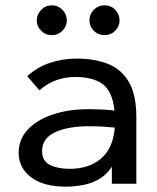

<svg xmlns="http://www.w3.org/2000/svg" viewBox="-20 -690 590 721"><path d="M228 11Q143 11 96.5 -24.5Q50 -60 50 -116Q50 -166 83.5 -202.5Q117 -239 176.5 -259.5Q236 -280 312 -280Q333 -280 358 -279Q383 -278 410 -275Q402 -348 365 -374.5Q328 -401 263 -401Q226 -401 192 -389Q158 -377 128 -351L82 -404Q120 -438 167.5 -454Q215 -470 268 -470Q334 -470 384.5 -450.5Q435 -431 463.5 -383Q492 -335 492 -250V0H400V-64Q380 -33 351.5 -17Q323 -1 290.5 5Q258 11 228 11ZM138 -123Q138 -85 168 -70.5Q198 -56 241 -56Q315 -56 360 -95Q405 -134 411 -211Q360 -216 317 -216Q234 -216 186 -193Q138 -170 138 -123ZM175 -558Q151 -558 134.5 -574.5Q118 -591 118 -613Q118 -636 134.5 -653Q151 -670 175 -670Q198 -670 214.5 -653Q231 -636 231 -613Q231 -591 214.5 -574.5Q198 -558 175 -558ZM373 -558Q349 -558 332.5 -574Q316 -590 316 -613Q316 -637 332.5 -653.5Q349 -670 373 -670Q397 -670 413 -653Q429 -636 429 -613Q429 -591 412.5 -574.5Q396 -558 373 -558Z"/></svg>

Font: Inconsolata SemiExpanded Medium
Style: Regular
Weight: 500
Width: 6
Monospace: yes
Designer: Raph Levien, Cyreal, Brenton Simpson
Foundry: Raph Levien, Cyreal, Google
Version: Version 3.001; ttfautohint (v1.8.2.53-6de2)